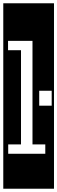

<svg xmlns="http://www.w3.org/2000/svg" viewBox="-32 -937 349 1170"><path d="M-12 213V-917H297V213ZM18 0H244V-57H166V-688H17V-631H96V-57H18ZM207 -384V-293H283V-384Z"/></svg>

Font: Zilla Slab Highlight
Style: Regular
Weight: 400
Designer: Typotheque Type Foundry
Foundry: Typotheque type foundry
Version: Version 1.1; 2017; ttfautohint (v1.6)